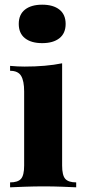

<svg xmlns="http://www.w3.org/2000/svg" viewBox="-20 -799 363 819"><path d="M160 -779Q207 -779 233.5 -758Q260 -737 260 -697Q260 -657 233.5 -636Q207 -615 160 -615Q113 -615 86.5 -636Q60 -657 60 -697Q60 -737 86.5 -758Q113 -779 160 -779ZM245 -529V-93Q245 -51 258.5 -36Q272 -21 305 -21V0Q285 -1 246 -2.5Q207 -4 167 -4Q127 -4 85.5 -2.5Q44 -1 23 0V-21Q56 -21 69.5 -36Q83 -51 83 -93V-409Q83 -454 70 -475.5Q57 -497 23 -497V-518Q55 -515 85 -515Q130 -515 170.5 -518.5Q211 -522 245 -529Z"/></svg>

Font: Playfair Display ExtraBold
Style: Regular
Weight: 800
Designer: Claus Eggers Sørensen
Foundry: Claus Eggers Sørensen
Version: Version 1.203